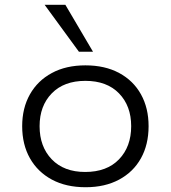

<svg xmlns="http://www.w3.org/2000/svg" viewBox="-20 -777 716 805"><path d="M339 8Q257 8 197.5 -24Q138 -56 105.5 -113.5Q73 -171 73 -248Q73 -324 105.5 -381.5Q138 -439 197.5 -471Q257 -503 338 -503Q420 -503 479.5 -471Q539 -439 571 -381.5Q603 -324 603 -248Q603 -171 571 -113.5Q539 -56 479.5 -24Q420 8 339 8ZM337 -56Q428 -56 479 -109Q530 -162 530 -248Q530 -333 479 -385.5Q428 -438 338 -438Q248 -438 197 -385.5Q146 -333 146 -248Q146 -162 197 -109Q248 -56 337 -56ZM311 -560 167 -757H254L370 -560Z"/></svg>

Font: Nunito Sans 7pt SemiExpanded Light
Style: Regular
Weight: 300
Width: 6
Designer: Vernon Adams
Foundry: Vernon Adams
Version: Version 3.101;gftools[0.9.27]